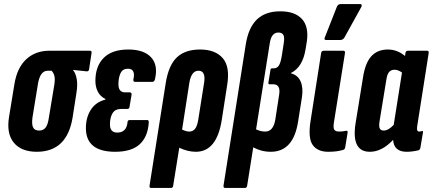

<svg xmlns="http://www.w3.org/2000/svg" viewBox="-20 -745 2141 950"><path d="M162 6Q85 6 48 -39.5Q11 -85 25 -168L51 -327Q64 -409 109.5 -451.5Q155 -494 225 -494H424Q435 -494 433 -483L421 -404Q420 -391 409 -392L342 -399V-397Q354 -384 359.5 -354.5Q365 -325 358 -284L339 -162Q311 6 162 6ZM174 -99Q194 -99 205.5 -113.5Q217 -128 222 -164L249 -327Q253 -355 249 -370Q245 -385 235 -395H216Q177 -395 167 -325L141 -166Q136 -131 143.5 -115Q151 -99 174 -99Z M550 6Q405 6 405 -111Q405 -164 429.5 -202Q454 -240 501 -252L502 -255Q477 -267 464.5 -290.5Q452 -314 452 -345Q452 -417 493 -458.5Q534 -500 615 -500Q692 -500 727.5 -461.5Q763 -423 747 -354Q744 -340 734 -340H648Q638 -340 640 -353Q646 -377 639.5 -391Q633 -405 613 -405Q587 -405 576.5 -383Q566 -361 566 -328Q566 -288 599 -288H622Q632 -288 631 -276L621 -217Q620 -206 610 -206H580Q550 -206 537 -185Q524 -164 524 -130Q524 -89 560 -89Q606 -89 611 -140Q611 -151 622 -151H709Q717 -151 716 -137Q711 -67 670.5 -30.5Q630 6 550 6Z M728 185Q718 185 720 173L800 -334Q814 -422 855 -461Q896 -500 970 -500Q1045 -500 1082 -457.5Q1119 -415 1104 -324L1077 -150Q1052 6 949 6Q909 6 867 -14L837 173Q836 185 825 185ZM917 -336 881 -104Q889 -100 898.5 -97Q908 -94 917 -94Q934 -94 945 -107.5Q956 -121 961 -153L990 -336Q999 -395 962 -395Q927 -395 917 -336Z M1095 185Q1084 185 1086 173L1196 -525Q1209 -608 1251 -648.5Q1293 -689 1367 -689Q1439 -689 1474 -651Q1509 -613 1498 -538L1492 -502Q1478 -413 1420 -384V-382Q1454 -373 1467.5 -342Q1481 -311 1474 -264L1455 -144Q1432 6 1320 6Q1295 6 1273 0Q1251 -6 1233 -16L1203 173Q1202 185 1191 185ZM1315 -532 1247 -105Q1270 -94 1292 -94Q1332 -94 1342 -152L1361 -275Q1370 -328 1332 -328H1314Q1307 -328 1308 -336L1318 -398Q1319 -407 1326 -407H1335Q1350 -407 1359 -419.5Q1368 -432 1374 -467L1383 -525Q1389 -559 1382.5 -571.5Q1376 -584 1357 -584Q1323 -584 1315 -532Z M1604 6Q1551 6 1527 -28Q1503 -62 1517 -149L1569 -483Q1571 -494 1582 -494H1678Q1689 -494 1687 -483L1632 -138Q1628 -111 1634.5 -102.5Q1641 -94 1658 -94Q1675 -94 1693 -98Q1701 -99 1700 -89L1688 -16Q1687 -6 1677 -3Q1663 1 1645.5 3.5Q1628 6 1604 6ZM1594 -547Q1581 -547 1588 -562L1647 -712Q1652 -725 1667 -725H1761Q1768 -725 1769.5 -720Q1771 -715 1767 -709L1684 -559Q1677 -547 1662 -547Z M1810 6Q1718 6 1739 -133L1776 -361Q1787 -434 1817.5 -467Q1848 -500 1899 -500Q1946 -500 1984 -468L1986 -482Q1988 -494 1998 -494H2093Q2103 -494 2101 -482L2044 -119Q2040 -94 2054 -94Q2057 -94 2060.5 -95Q2064 -96 2067 -96Q2074 -99 2073 -91L2060 -14Q2059 -4 2049 -1Q2019 6 1992 6Q1929 6 1925 -53Q1870 6 1810 6ZM1858 -145Q1854 -120 1859 -109.5Q1864 -99 1879 -99Q1901 -99 1928 -127L1969 -386Q1950 -400 1932 -400Q1916 -400 1906 -389.5Q1896 -379 1892 -353Z"/></svg>

Font: Sofia Sans Extra Condensed ExtraBold
Style: Italic
Weight: 800
Italic angle: -9°
Designer: Botio Nikoltchev, Ani Petrova
Foundry: lettersoup
Version: Version 4.101; ttfautohint (v1.8.4.7-5d5b)